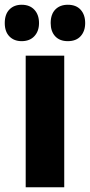

<svg xmlns="http://www.w3.org/2000/svg" viewBox="-57 -787 378 807"><path d="M213 0H51V-553H213ZM-37 -690Q-37 -727 -17.5 -747Q2 -767 34 -767Q68 -767 87.5 -746Q107 -725 107 -690Q107 -656 87.5 -635Q68 -614 34 -614Q2 -614 -17.5 -634Q-37 -654 -37 -690ZM156 -690Q156 -727 175.5 -747Q195 -767 228 -767Q263 -767 282 -746Q301 -725 301 -690Q301 -656 282 -635Q263 -614 228 -614Q194 -614 175 -634.5Q156 -655 156 -690Z"/></svg>

Font: Noto Sans ExtraCondensed Black
Style: Regular
Weight: 900
Width: 2
Designer: Monotype Design Team
Foundry: Monotype Imaging Inc.
Version: Version 2.013; ttfautohint (v1.8.4.7-5d5b)